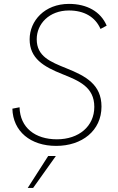

<svg xmlns="http://www.w3.org/2000/svg" viewBox="-20 -724 592 962"><path d="M261.5 7C390.5 7 488.5 -69 488.5 -190C488.5 -300.5 409.5 -343 313.5 -381.5C231.5 -414.5 164 -441.5 164 -527.5C164 -604.5 226.5 -671.5 325.5 -671.5C401 -671.5 457.5 -639.5 483.5 -579L514.5 -595.5C484.5 -666 415.5 -704.5 325.5 -704.5C203.5 -704.5 128.5 -619.5 128.5 -527C128.5 -431.5 198.5 -390 291.5 -353C375 -319.5 452.5 -288.5 452.5 -188.5C452.5 -91.5 375.5 -26 265 -26C156.5 -26 80.5 -84 78 -186.5L42 -179.5C45 -65.5 133 7 261.5 7ZM119 217.5H146L260 57.5H221.5Z"/></svg>

Font: HK Grotesk ExtraLight
Style: Italic
Weight: 200
Italic angle: -16°
Designer: Alfredo Marco Pradil
Foundry: Hanken Design Co.
Version: Version 3.001;FEAKit 1.0